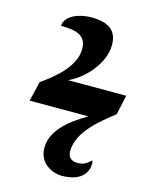

<svg xmlns="http://www.w3.org/2000/svg" viewBox="-111 -791 676 872"><g transform="rotate(15 227.0 -355.0)"><path d="M264 10C358 10 384 -39 384 -76C384 -79 385 -88 381 -93C358 -72 345 -65 317 -65C292 -65 273 -78 273 -108C273 -201 370 -274 434 -325L454 -417H180C253 -448 332 -537 332 -622C332 -693 288 -720 209 -720C148 -720 87 -693 86 -647C160 -647 206 -633 206 -570C206 -486 117 -416 58 -375L36 -282H312C222 -230 156 -169 156 -93C156 -17 224 10 264 10Z"/></g></svg>

Font: Noto Serif SemiCondensed Extra
Style: Italic
Weight: 800
Width: 4
Italic angle: -12°
Designer: Monotype Design Team
Foundry: Monotype Imaging Inc.
Version: Version 1.901